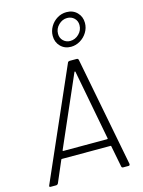

<svg xmlns="http://www.w3.org/2000/svg" viewBox="-142 -1069 858 1151"><g transform="rotate(-15 286.5 -493.5)"><path d="M465 -8 439 -141Q439 -144 436 -144H133Q130 -144 129 -141L72 -8Q67 0 59 0H25Q14 0 19 -11L318 -692Q319 -696 323 -698Q327 -700 330 -700H374Q382 -700 385 -692L517 -11V-9Q517 0 508 0H475Q467 0 465 -8ZM154 -188H426Q428 -188 429.5 -189.5Q431 -191 430 -193L347 -628Q346 -630 344 -630Q342 -630 341 -628L151 -193Q150 -191 151 -189.5Q152 -188 154 -188ZM271 -870Q271 -901 287 -928Q303 -955 329.5 -971Q356 -987 387 -987Q427 -987 452.5 -961Q478 -935 478 -896Q478 -865 461.5 -838Q445 -811 418 -795Q391 -779 361 -779Q322 -779 296.5 -805Q271 -831 271 -870ZM443 -892Q443 -918 425.5 -935Q408 -952 382 -952Q352 -952 328.5 -929Q305 -906 305 -874Q305 -848 322.5 -831Q340 -814 365 -814Q396 -814 419.5 -837Q443 -860 443 -892Z"/></g></svg>

Font: Barlow Light
Style: Italic
Weight: 300
Italic angle: -7°
Designer: Jeremy Tribby
Foundry: Tribby Type
Version: Version 1.408